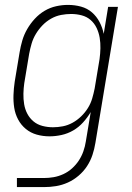

<svg xmlns="http://www.w3.org/2000/svg" viewBox="-20 -548 540 783"><path d="M49 215V178H159Q179 178 199 174.5Q219 171 238.5 162Q258 153 274 138.5Q290 124 301.5 106.5Q313 89 320 69Q327 49 330 29L350 -91Q337 -69 319 -49Q301 -29 278.5 -16Q256 -3 231 2.5Q206 8 182 8Q155 8 130 1Q105 -6 85.5 -22Q66 -38 54 -60.5Q42 -83 38 -108.5Q34 -134 35 -161Q36 -188 40 -215L60 -335Q64 -359 71 -383Q78 -407 91 -429.5Q104 -452 122 -471.5Q140 -491 162 -504Q184 -517 208.5 -522.5Q233 -528 257 -528Q285 -528 310.5 -521Q336 -514 355 -497.5Q374 -481 386 -458Q398 -435 403 -410L421 -520H461L369 35Q365 60 357 84Q349 108 335 129.5Q321 151 300.5 168.5Q280 186 256.5 196.5Q233 207 208.5 211Q184 215 159 215ZM196 -29Q216 -29 236.5 -33Q257 -37 276 -47.5Q295 -58 311 -73.5Q327 -89 338.5 -107.5Q350 -126 356 -146.5Q362 -167 366 -187L386 -307Q389 -329 389.5 -351Q390 -373 386.5 -394Q383 -415 374 -434Q365 -453 349.5 -466.5Q334 -480 313 -485.5Q292 -491 270 -491Q250 -491 229 -487Q208 -483 188.5 -472Q169 -461 153.5 -445Q138 -429 126.5 -410Q115 -391 109 -370.5Q103 -350 99 -329L79 -209Q76 -188 75.5 -166Q75 -144 78.5 -123Q82 -102 91.5 -84Q101 -66 116.5 -53Q132 -40 153 -34.5Q174 -29 196 -29Z"/></svg>

Font: Iosevka Extralight
Style: Italic
Weight: 200
Italic angle: -9°
Monospace: yes
Designer: Belleve Invis
Foundry: Belleve Invis
Version: Version 32.5.0; ttfautohint (v1.8.4)